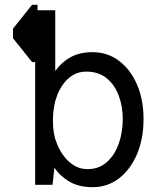

<svg xmlns="http://www.w3.org/2000/svg" viewBox="-20 -770 665 800"><path d="M578.1 -274.1Q578.1 -192.5 551 -128.2Q523.8 -63.9 476 -27Q428.3 9.9 366.5 9.9Q310 9.9 271.1 -12.1Q232.2 -34.1 206.7 -71L198.9 0H126.4V-511.4H113.6L34.1 -610.8V-650.6L113.6 -750H136.4V-727.3H210.2V-474.1Q235.4 -509.9 273.3 -531.2Q311.1 -552.6 365.1 -552.6Q428.3 -552.6 476.2 -516.3Q524.1 -480.1 551.1 -417.3Q578.1 -354.4 578.1 -274.1ZM491.5 -274.1Q491.5 -325.3 475.1 -370.4Q458.8 -415.5 425.1 -443.5Q391.3 -471.6 339.5 -471.6Q307.5 -471.6 283.6 -456.9Q259.6 -442.1 243.4 -419.6Q227.3 -397 218 -372.5Q208.8 -348 206 -328.1Q200.6 -302.6 200.6 -267.4Q200.6 -232.2 206 -208.8Q209.5 -188.9 220 -164.4Q230.5 -139.9 247.9 -117.4Q265.3 -94.8 289.6 -80.1Q313.9 -65.3 345.2 -65.3Q392 -65.3 424.7 -94.1Q457.4 -122.9 474.4 -170.5Q491.5 -218 491.5 -274.1Z"/></svg>

Font: Interface
Style: Regular
Weight: 400
Designer: Rasmus Andersson
Foundry: rsms
Version: Version 1.8